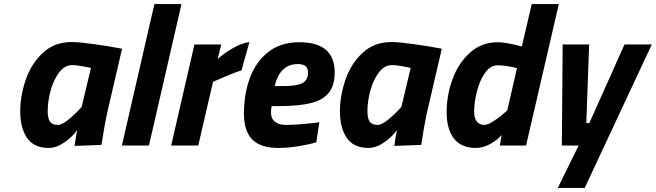

<svg xmlns="http://www.w3.org/2000/svg" viewBox="-20 -720 3245 950"><path d="M80 -170Q80 -245 107 -324.5Q134 -404 191.5 -458Q249 -512 334 -512Q370 -512 442.5 -502Q515 -492 584 -479L509 -156Q498 -105 482 -3L349 2Q359 -66 362 -76Q337 -42 298 -15Q259 12 221 12Q148 12 114 -37.5Q80 -87 80 -170ZM384 -191 430 -384Q365 -398 338 -398Q300 -398 272.5 -361.5Q245 -325 230.5 -272Q216 -219 216 -170Q216 -135 227 -118.5Q238 -102 267 -102Q287 -102 320.5 -129.5Q354 -157 384 -191Z M744 -700H878L717 0H583Z M942 -500H1075L1057 -428Q1088 -456 1132 -481.5Q1176 -507 1214 -512L1175 -372Q1130 -358 1034 -315L961 0H827Z M1187 -158Q1187 -253 1216 -333Q1245 -413 1306.5 -462Q1368 -511 1461 -511Q1636 -511 1636 -362Q1636 -297 1607 -261Q1578 -225 1518.5 -210Q1459 -195 1359 -195H1324Q1321 -183 1321 -161Q1321 -132 1341.5 -117Q1362 -102 1394 -102Q1429 -102 1477 -106Q1525 -110 1560 -115L1545 -16Q1509 -5 1456.5 3.5Q1404 12 1356 12Q1270 12 1228.5 -29.5Q1187 -71 1187 -158ZM1380 -294Q1449 -294 1476.5 -309Q1504 -324 1504 -360Q1504 -383 1491.5 -393Q1479 -403 1454 -403Q1365 -403 1339 -294Z M1662 -170Q1662 -245 1689 -324.5Q1716 -404 1773.5 -458Q1831 -512 1916 -512Q1952 -512 2024.5 -502Q2097 -492 2166 -479L2091 -156Q2080 -105 2064 -3L1931 2Q1941 -66 1944 -76Q1919 -42 1880 -15Q1841 12 1803 12Q1730 12 1696 -37.5Q1662 -87 1662 -170ZM1966 -191 2012 -384Q1947 -398 1920 -398Q1882 -398 1854.5 -361.5Q1827 -325 1812.5 -272Q1798 -219 1798 -170Q1798 -135 1809 -118.5Q1820 -102 1849 -102Q1869 -102 1902.5 -129.5Q1936 -157 1966 -191Z M2190 -165Q2190 -250 2219.5 -329.5Q2249 -409 2306 -460Q2363 -511 2442 -511Q2483 -511 2562 -490L2611 -700H2745L2583 0H2453L2462 -52Q2441 -27 2405.5 -7.5Q2370 12 2334 12Q2263 12 2226.5 -34Q2190 -80 2190 -165ZM2490 -174 2538 -383Q2480 -397 2442 -397Q2407 -397 2380.5 -360Q2354 -323 2340 -268.5Q2326 -214 2326 -166Q2326 -137 2338.5 -119.5Q2351 -102 2377 -102Q2395 -102 2427.5 -124Q2460 -146 2490 -174Z M2843 0H2760L2764 -500H2895L2881 -111H2896L3070 -500H3205L2873 210H2740Z"/></svg>

Font: Cairo
Style: Bold Italic
Weight: 700
Italic angle: -13°
Designer: Mohamed Gaber, Accademia di Belle Arti di Urbino and others
Foundry: Kief Type Foundry, Accademia di Belle Arti di Urbino and others
Version: Version 3.011